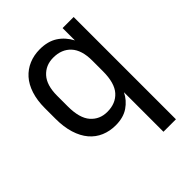

<svg xmlns="http://www.w3.org/2000/svg" viewBox="-207 -653 969 969"><g transform="rotate(-45 277.5 -168.0)"><path d="M391 -82Q372 -43 335.5 -18Q299 7 244 7Q202 7 166.5 -8Q131 -23 105.5 -53Q80 -83 66 -128Q52 -173 52 -232V-308Q52 -363 66 -406Q80 -449 105.5 -477.5Q131 -506 166.5 -521Q202 -536 244 -536Q301 -536 339.5 -511Q378 -486 401 -442V-530H480V200H391ZM262 -71Q322 -71 356.5 -109.5Q391 -148 391 -232V-308Q391 -383 356.5 -420.5Q322 -458 262 -458Q208 -458 174 -420.5Q140 -383 140 -308V-232Q140 -148 174 -109.5Q208 -71 262 -71Z"/></g></svg>

Font: Golos UI
Style: Regular
Weight: 400
Designer: A.Korolkova, Vitaly Kuzmin
Foundry: ParaType Ltd
Version: Version 2.000